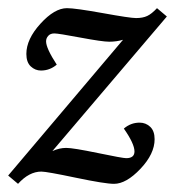

<svg xmlns="http://www.w3.org/2000/svg" viewBox="-30 -447 433 475"><path d="M352.5 -102.5Q352.5 -66.4 317.4 -29.3Q282.2 7.8 252 7.8Q230 7.8 157.7 -7.3Q85.4 -22.5 72.3 -22.5Q42 -22.5 14.6 7.8L-9.8 -12.7L274.4 -348.6Q258.3 -343.8 240.2 -343.8Q223.6 -343.8 168.9 -354Q114.3 -364.3 104.5 -364.3Q94.7 -364.3 89.4 -358.4Q84 -352.5 84 -344.7Q84 -327.6 110.4 -287.1Q93.3 -272.5 71.3 -272.5Q57.1 -272.5 46.1 -282.7Q35.2 -293 35.2 -313.5Q35.2 -350.1 70.1 -388.4Q105 -426.8 135.7 -426.8Q156.2 -426.8 224.1 -414.6Q292 -402.3 306.6 -402.3Q323.2 -402.3 334.2 -407.5Q345.2 -412.6 358.4 -426.8L382.8 -406.2L99.6 -73.2Q116.7 -81.1 133.8 -81.1Q150.9 -81.1 212.2 -68.4Q273.4 -55.7 282.2 -55.7Q302.7 -55.7 302.7 -72.3Q302.7 -91.3 276.4 -128.9Q293.5 -143.6 315.4 -143.6Q330.6 -143.6 341.6 -133.3Q352.5 -123 352.5 -102.5Z"/></svg>

Font: Crimson Pro
Style: Italic
Weight: 400
Italic angle: -12°
Designer: Jacques Le Bailly
Foundry: Baron von Fonthausen
Version: Version 1.003